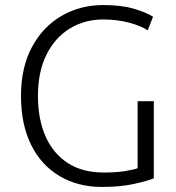

<svg xmlns="http://www.w3.org/2000/svg" viewBox="-20 -726 697 759"><path d="M383 13Q288 13 215.5 -30Q143 -73 103 -153.5Q63 -234 63 -347Q63 -459 106 -539.5Q149 -620 223 -663Q297 -706 388 -706Q460 -706 509 -691.5Q558 -677 585 -660L564 -606Q537 -624 490 -636.5Q443 -649 388 -649Q314 -649 255.5 -613Q197 -577 163.5 -509.5Q130 -442 130 -347Q130 -255 160 -187Q190 -119 248 -81.5Q306 -44 390 -44Q438 -44 473 -49.5Q508 -55 524 -61V-326H588V-21Q564 -11 510 1Q456 13 383 13Z"/></svg>

Font: Ubuntu Sans Light
Style: Regular
Weight: 300
Designer: Dalton Maag Ltd
Foundry: Dalton Maag Ltd
Version: Version 1.006; ttfautohint (v1.8.4.7-5d5b)